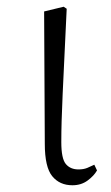

<svg xmlns="http://www.w3.org/2000/svg" viewBox="-20 -536 331 570"><path d="M195 14Q157 14 135 -13Q113 -40 113 -109L111 -502L169 -516L178 -510Q174 -424 171 -362.5Q168 -301 166 -256.5Q164 -212 163 -178Q162 -144 162 -114Q162 -65 175.5 -49Q189 -33 213 -33Q228 -33 239 -37.5Q250 -42 260 -47L268 -30Q259 -14 240 0Q221 14 195 14Z"/></svg>

Font: Noto Serif JP
Style: Regular
Weight: 200
Designer: Ryoko NISHIZUKA 西塚涼子 (kana & ideographs); Frank Grießhammer (Latin, Greek & Cyrillic); Wenlong ZHANG 张文龙 (bopomofo); San
Foundry: Adobe
Version: Version 2.001;hotconv 1.1.0;makeotfexe 2.6.0